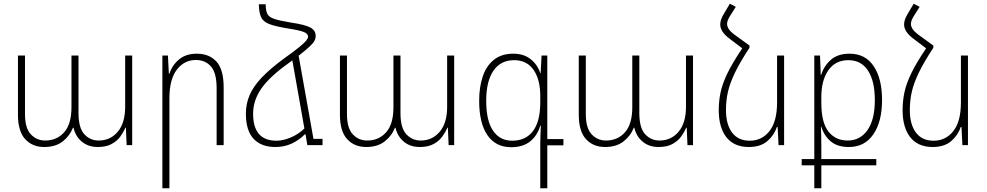

<svg xmlns="http://www.w3.org/2000/svg" viewBox="-20 -784 5329 1037"><path d="M219 10Q155 10 116 -32.5Q77 -75 77 -164V-484H115V-168Q115 -92 146.5 -58.5Q178 -25 224 -25Q287 -25 326.5 -69.5Q366 -114 366 -205V-484H404V-174Q404 -93 435.5 -59Q467 -25 513 -25Q576 -25 616 -72.5Q656 -120 656 -207V-484H694V0H664L660 -94H657Q647 -70 629.5 -46Q612 -22 582.5 -6Q553 10 508 10Q457 10 422.5 -18.5Q388 -47 377 -94H374Q357 -50 318.5 -20Q280 10 219 10Z M857 233V-484H887L892 -386H895Q910 -432 947 -463Q984 -494 1043 -494Q1110 -494 1149 -451.5Q1188 -409 1188 -312V0H1150V-308Q1150 -390 1119.5 -425Q1089 -460 1038 -460Q975 -460 935 -407.5Q895 -355 895 -253V233Z M1641 0H1640L1630 -59H1627Q1595 -27 1555.5 -8.5Q1516 10 1467 10Q1391 10 1349.5 -34.5Q1308 -79 1308 -170Q1308 -223 1328 -270Q1348 -317 1393.5 -365Q1439 -413 1514 -468Q1570 -508 1598 -531Q1626 -554 1635 -566Q1644 -578 1644 -586Q1644 -601 1622.5 -610.5Q1601 -620 1537 -630Q1468 -641 1434.5 -654Q1401 -667 1390 -691.5Q1379 -716 1378 -761H1415Q1415 -727 1424 -709Q1433 -691 1462.5 -681.5Q1492 -672 1552 -662Q1627 -651 1656 -635.5Q1685 -620 1685 -590Q1685 -576 1678 -563Q1671 -550 1651 -531.5Q1631 -513 1593 -483L1673 -34H1722V0ZM1347 -170Q1347 -24 1473 -24Q1509 -24 1550.5 -41.5Q1592 -59 1624 -90L1559 -458Q1548 -450 1536 -441Q1433 -367 1390 -303.5Q1347 -240 1347 -170Z M1958 10Q1894 10 1855 -32.5Q1816 -75 1816 -164V-484H1854V-168Q1854 -92 1885.5 -58.5Q1917 -25 1963 -25Q2026 -25 2065.5 -69.5Q2105 -114 2105 -205V-484H2143V-174Q2143 -93 2174.5 -59Q2206 -25 2252 -25Q2315 -25 2355 -72.5Q2395 -120 2395 -207V-484H2433V0H2403L2399 -94H2396Q2386 -70 2368.5 -46Q2351 -22 2321.5 -6Q2292 10 2247 10Q2196 10 2161.5 -18.5Q2127 -47 2116 -94H2113Q2096 -50 2057.5 -20Q2019 10 1958 10Z M2898 233V-5Q2898 -24 2899 -52.5Q2900 -81 2901 -105H2898Q2882 -51 2843 -20Q2804 11 2741 11Q2657 11 2612.5 -54Q2568 -119 2568 -240Q2568 -314 2587.5 -371.5Q2607 -429 2648 -461.5Q2689 -494 2752 -494Q2809 -494 2846 -464.5Q2883 -435 2898 -389H2900L2905 -484H2936V-33H3023V1H2936V233ZM2746 -24Q2820 -24 2859 -76.5Q2898 -129 2898 -231V-266Q2898 -355 2861.5 -407Q2825 -459 2757 -459Q2684 -459 2645 -402Q2606 -345 2606 -240Q2606 -132 2643 -78Q2680 -24 2746 -24Z M3248 10Q3184 10 3145 -32.5Q3106 -75 3106 -164V-484H3144V-168Q3144 -92 3175.5 -58.5Q3207 -25 3253 -25Q3316 -25 3355.5 -69.5Q3395 -114 3395 -205V-484H3433V-174Q3433 -93 3464.5 -59Q3496 -25 3542 -25Q3605 -25 3645 -72.5Q3685 -120 3685 -207V-484H3723V0H3693L3689 -94H3686Q3676 -70 3658.5 -46Q3641 -22 3611.5 -6Q3582 10 3537 10Q3486 10 3451.5 -18.5Q3417 -47 3406 -94H3403Q3386 -50 3347.5 -20Q3309 10 3248 10Z M4028 -538V-526Q3978 -450 3950.5 -393.5Q3923 -337 3912 -289.5Q3901 -242 3901 -190Q3901 -112 3934 -68Q3967 -24 4029 -24Q4095 -24 4136 -76Q4177 -128 4177 -231V-484H4215V0H4185L4180 -98H4176Q4161 -53 4124 -21.5Q4087 10 4025 10Q3945 10 3903.5 -42.5Q3862 -95 3862 -189Q3862 -239 3872 -286Q3882 -333 3909.5 -389.5Q3937 -446 3989 -523L3919 -576Q3870 -613 3870 -652Q3870 -678 3890 -710L3922 -764L3954 -747L3923 -698Q3907 -673 3907 -655Q3907 -627 3944 -599Z M4378 233V109H4310V75H4378V-484H4409L4413 -379H4415Q4430 -428 4467.5 -461Q4505 -494 4568 -494Q4654 -494 4699 -426.5Q4744 -359 4744 -244Q4744 -127 4697 -58.5Q4650 10 4565 10Q4504 10 4468 -19.5Q4432 -49 4416 -99H4414Q4415 -70 4415.5 -44.5Q4416 -19 4416 5V75H4713V109H4416V233ZM4558 -25Q4626 -25 4665.5 -81.5Q4705 -138 4705 -244Q4705 -345 4668.5 -402Q4632 -459 4562 -459Q4492 -459 4454 -404.5Q4416 -350 4416 -260V-229Q4416 -122 4454.5 -73.5Q4493 -25 4558 -25Z M5021 -538V-526Q4971 -450 4943.5 -393.5Q4916 -337 4905 -289.5Q4894 -242 4894 -190Q4894 -112 4927 -68Q4960 -24 5022 -24Q5088 -24 5129 -76Q5170 -128 5170 -231V-484H5208V0H5178L5173 -98H5169Q5154 -53 5117 -21.5Q5080 10 5018 10Q4938 10 4896.5 -42.5Q4855 -95 4855 -189Q4855 -239 4865 -286Q4875 -333 4902.5 -389.5Q4930 -446 4982 -523L4912 -576Q4863 -613 4863 -652Q4863 -678 4883 -710L4915 -764L4947 -747L4916 -698Q4900 -673 4900 -655Q4900 -627 4937 -599Z"/></svg>

Font: Noto Sans Armenian SemiCondensed ExtraLight
Style: Regular
Weight: 200
Width: 4
Designer: Monotype Design Team
Foundry: Monotype Imaging Inc.
Version: Version 2.008; ttfautohint (v1.8.4.7-5d5b)